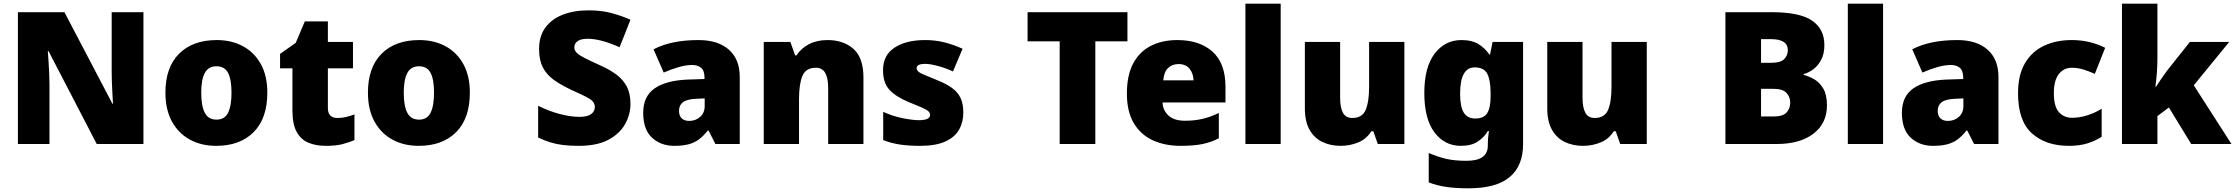

<svg xmlns="http://www.w3.org/2000/svg" viewBox="-20 -780 12107 1040"><path d="M757 0H504L243 -503H239Q241 -480 243 -447.5Q245 -415 246.5 -382Q248 -349 248 -322V0H77V-714H329L589 -218H592Q591 -241 589 -272Q587 -303 586 -335Q585 -367 585 -391V-714H757Z M1428 -278Q1428 -139 1354 -64.5Q1280 10 1151 10Q1071 10 1009 -23.5Q947 -57 911.5 -121.5Q876 -186 876 -278Q876 -415 950 -489Q1024 -563 1154 -563Q1234 -563 1295.5 -530Q1357 -497 1392.5 -433.5Q1428 -370 1428 -278ZM1070 -278Q1070 -207 1089 -169.5Q1108 -132 1153 -132Q1197 -132 1215.5 -169.5Q1234 -207 1234 -278Q1234 -349 1215.5 -385Q1197 -421 1152 -421Q1109 -421 1089.5 -385Q1070 -349 1070 -278Z M1808 -141Q1834 -141 1855.5 -146.5Q1877 -152 1900 -160V-21Q1869 -8 1834 1Q1799 10 1745 10Q1691 10 1650.5 -7Q1610 -24 1587 -65.5Q1564 -107 1564 -182V-410H1497V-488L1582 -548L1631 -664H1756V-553H1892V-410H1756V-195Q1756 -141 1808 -141Z M2525 -278Q2525 -139 2451 -64.5Q2377 10 2248 10Q2168 10 2106 -23.5Q2044 -57 2008.5 -121.5Q1973 -186 1973 -278Q1973 -415 2047 -489Q2121 -563 2251 -563Q2331 -563 2392.5 -530Q2454 -497 2489.5 -433.5Q2525 -370 2525 -278ZM2167 -278Q2167 -207 2186 -169.5Q2205 -132 2250 -132Q2294 -132 2312.5 -169.5Q2331 -207 2331 -278Q2331 -349 2312.5 -385Q2294 -421 2249 -421Q2206 -421 2186.5 -385Q2167 -349 2167 -278Z M3395 -217Q3395 -159 3365.5 -107Q3336 -55 3274.5 -22.5Q3213 10 3115 10Q3066 10 3029.5 5.5Q2993 1 2961 -9Q2929 -19 2895 -35V-207Q2953 -178 3012 -162.5Q3071 -147 3119 -147Q3162 -147 3182 -162Q3202 -177 3202 -200Q3202 -228 3172.5 -245.5Q3143 -263 3073 -294Q3020 -319 2981 -346.5Q2942 -374 2921 -414Q2900 -454 2900 -515Q2900 -584 2934 -630.5Q2968 -677 3028.5 -700.5Q3089 -724 3169 -724Q3239 -724 3295 -708.5Q3351 -693 3395 -673L3336 -524Q3290 -545 3245.5 -557.5Q3201 -570 3163 -570Q3126 -570 3108.5 -557Q3091 -544 3091 -524Q3091 -507 3104 -494Q3117 -481 3147.5 -465.5Q3178 -450 3231 -426Q3283 -403 3319.5 -375.5Q3356 -348 3375.5 -310.5Q3395 -273 3395 -217Z M3764 -563Q3869 -563 3928 -511Q3987 -459 3987 -363V0H3855L3818 -73H3814Q3791 -44 3766.5 -25.5Q3742 -7 3710 1.5Q3678 10 3632 10Q3560 10 3512 -34Q3464 -78 3464 -169Q3464 -258 3525.5 -301Q3587 -344 3704 -349L3796 -352V-360Q3796 -397 3778 -412.5Q3760 -428 3729 -428Q3696 -428 3656 -416.5Q3616 -405 3575 -387L3520 -513Q3568 -538 3628.5 -550.5Q3689 -563 3764 -563ZM3753 -245Q3701 -243 3679.5 -226.5Q3658 -210 3658 -180Q3658 -152 3673 -138.5Q3688 -125 3713 -125Q3748 -125 3772.5 -147Q3797 -169 3797 -204V-247Z M4463 -563Q4549 -563 4603 -515Q4657 -467 4657 -360V0H4466V-302Q4466 -357 4450 -385Q4434 -413 4399 -413Q4345 -413 4326.5 -369Q4308 -325 4308 -242V0H4117V-553H4261L4287 -480H4294Q4320 -519 4362.5 -541Q4405 -563 4463 -563Z M5198 -170Q5198 -118 5174.5 -77Q5151 -36 5099.5 -13Q5048 10 4964 10Q4905 10 4858.5 3.5Q4812 -3 4764 -21V-174Q4817 -150 4871 -139.5Q4925 -129 4956 -129Q5018 -129 5018 -157Q5018 -169 5008 -178Q4998 -187 4972.5 -198Q4947 -209 4900 -228Q4831 -257 4797 -294.5Q4763 -332 4763 -400Q4763 -481 4825.5 -522Q4888 -563 4991 -563Q5046 -563 5094 -551Q5142 -539 5194 -516L5142 -393Q5101 -412 5059 -423Q5017 -434 4992 -434Q4945 -434 4945 -411Q4945 -401 4953.5 -393Q4962 -385 4986 -375Q5010 -365 5056 -346Q5104 -327 5135.5 -304.5Q5167 -282 5182.5 -250.5Q5198 -219 5198 -170Z M5913 0H5720V-556H5546V-714H6087V-556H5913Z M6357 -563Q6478 -563 6548 -500Q6618 -437 6618 -310V-225H6277Q6279 -182 6309.5 -154Q6340 -126 6398 -126Q6450 -126 6493 -136Q6536 -146 6582 -168V-31Q6542 -10 6494.5 0Q6447 10 6375 10Q6291 10 6225.5 -19.5Q6160 -49 6122 -112Q6084 -175 6084 -273Q6084 -373 6118.5 -437Q6153 -501 6214.5 -532Q6276 -563 6357 -563ZM6364 -433Q6330 -433 6307.5 -412Q6285 -391 6281 -345H6445Q6444 -382 6423.5 -407.5Q6403 -433 6364 -433Z M6917 0H6726V-760H6917Z M7587 -553V0H7443L7419 -69H7408Q7382 -27 7337 -8.5Q7292 10 7241 10Q7187 10 7143 -11Q7099 -32 7073.5 -77Q7048 -122 7048 -193V-553H7239V-251Q7239 -197 7254.5 -169Q7270 -141 7305 -141Q7359 -141 7377.5 -185Q7396 -229 7396 -311V-553Z M7896 -563Q7954 -563 7989.5 -540.5Q8025 -518 8047 -485H8051L8065 -553H8230V1Q8230 118 8157.5 179Q8085 240 7935 240Q7868 240 7817 233Q7766 226 7719 208V49Q7769 70 7814 80.5Q7859 91 7924 91Q8039 91 8039 9V-1Q8039 -30 8045 -70H8039Q8020 -37 7985 -13.5Q7950 10 7893 10Q7805 10 7750 -63Q7695 -136 7695 -276Q7695 -416 7751 -489.5Q7807 -563 7896 -563ZM7968 -415Q7889 -415 7889 -273Q7889 -201 7909 -169.5Q7929 -138 7971 -138Q8018 -138 8036 -167.5Q8054 -197 8054 -256V-279Q8054 -344 8036.5 -379.5Q8019 -415 7968 -415Z M8900 -553V0H8756L8732 -69H8721Q8695 -27 8650 -8.5Q8605 10 8554 10Q8500 10 8456 -11Q8412 -32 8386.5 -77Q8361 -122 8361 -193V-553H8552V-251Q8552 -197 8567.5 -169Q8583 -141 8618 -141Q8672 -141 8690.5 -185Q8709 -229 8709 -311V-553Z M9575 -714Q9730 -714 9796 -668Q9862 -622 9862 -536Q9862 -489 9845 -456.5Q9828 -424 9802.5 -405Q9777 -386 9750 -379V-374Q9779 -367 9808 -350Q9837 -333 9856.5 -299.5Q9876 -266 9876 -209Q9876 -112 9803 -56Q9730 0 9604 0H9326V-714ZM9577 -440Q9625 -440 9644.5 -460Q9664 -480 9664 -508Q9664 -568 9573 -568H9519V-440ZM9519 -299V-149H9587Q9637 -149 9657 -170.5Q9677 -192 9677 -225Q9677 -254 9657 -276.5Q9637 -299 9583 -299Z M10180 0H9989V-760H10180Z M10582 -563Q10687 -563 10746 -511Q10805 -459 10805 -363V0H10673L10636 -73H10632Q10609 -44 10584.5 -25.5Q10560 -7 10528 1.5Q10496 10 10450 10Q10378 10 10330 -34Q10282 -78 10282 -169Q10282 -258 10343.5 -301Q10405 -344 10522 -349L10614 -352V-360Q10614 -397 10596 -412.5Q10578 -428 10547 -428Q10514 -428 10474 -416.5Q10434 -405 10393 -387L10338 -513Q10386 -538 10446.5 -550.5Q10507 -563 10582 -563ZM10571 -245Q10519 -243 10497.5 -226.5Q10476 -210 10476 -180Q10476 -152 10491 -138.5Q10506 -125 10531 -125Q10566 -125 10590.5 -147Q10615 -169 10615 -204V-247Z M11187 10Q11061 10 10986 -58Q10911 -126 10911 -274Q10911 -375 10949 -438.5Q10987 -502 11052.5 -532.5Q11118 -563 11202 -563Q11253 -563 11298.5 -552Q11344 -541 11383 -521L11327 -380Q11293 -395 11263.5 -404Q11234 -413 11202 -413Q11159 -413 11132 -379Q11105 -345 11105 -275Q11105 -203 11132.5 -172.5Q11160 -142 11203 -142Q11244 -142 11285.5 -155Q11327 -168 11364 -191V-39Q11330 -17 11287 -3.5Q11244 10 11187 10Z M11666 -461Q11666 -427 11663 -386Q11660 -345 11655 -311H11659Q11670 -328 11687.5 -354Q11705 -380 11718 -397L11842 -553H12055L11863 -318L12067 0H11849L11728 -198L11666 -151V0H11474V-760H11666Z"/></svg>

Font: Noto Sans Telugu Black
Style: Regular
Weight: 900
Designer: Jelle Bosma - Monotype Design Team
Foundry: Monotype Imaging Inc.
Version: Version 2.005; ttfautohint (v1.8.4.7-5d5b)